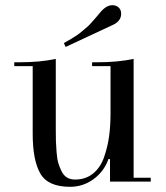

<svg xmlns="http://www.w3.org/2000/svg" viewBox="-20 -700 639 740"><path d="M406 -445H335V-460H356Q434 -460 495 -473V-15H561V0H404V-87H398Q381 -39 340.5 -9.5Q300 20 250 20Q165 20 135.5 -31Q106 -82 106 -185V-445H35V-460H56Q134 -460 195 -473V-199Q195 -171 195.5 -156Q196 -141 198 -114.5Q200 -88 204.5 -72.5Q209 -57 217 -40.5Q225 -24 238 -16Q251 -8 269 -8Q310 -8 338.5 -31Q367 -54 381 -94Q395 -134 400.5 -175Q406 -216 406 -264ZM413 -603 233 -519 226 -534Q241 -542 255 -550.5Q269 -559 279 -566Q289 -573 300.5 -583Q312 -593 317.5 -597.5Q323 -602 333 -613.5Q343 -625 345 -627Q347 -629 357 -641L367 -653Q390 -680 413 -680Q428 -680 437.5 -671Q447 -662 447 -647Q447 -618 413 -603Z"/></svg>

Font: Elsie Swash Caps
Style: Regular
Weight: 400
Designer: Alejandro Inler
Foundry: Alejandro Inler
Version: 1.001